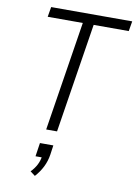

<svg xmlns="http://www.w3.org/2000/svg" viewBox="-104 -771 791 1115"><g transform="rotate(10 291.5 -214.0)"><path d="M200 0 302 -646H95L105 -705H583L573 -646H366L264 0ZM182 277 153 255Q174 234 187 209Q200 184 204 154L209 164H166L178 84H257L249 140Q243 179 226 213Q209 247 182 277Z"/></g></svg>

Font: Nunito Sans 7pt Condensed Light
Style: Italic
Weight: 300
Width: 3
Italic angle: -9°
Designer: Vernon Adams
Foundry: Vernon Adams
Version: Version 3.101;gftools[0.9.27]